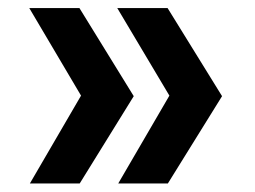

<svg xmlns="http://www.w3.org/2000/svg" viewBox="-20 -511 620 467"><path d="M267.6 -64.8 392 -278.4 265.2 -491.4H387.6L520.1 -277.1L388.3 -64.8ZM52.7 -64.8 177.1 -278.4 51.2 -491.4H173.2L305.3 -277.1L173.9 -64.8Z"/></svg>

Font: Comme
Style: Regular
Weight: 400
Designer: Vernon Adams
Foundry: Vernon Adams
Version: Version 1.000;gftools[0.9.27]